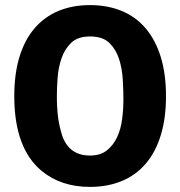

<svg xmlns="http://www.w3.org/2000/svg" viewBox="-20 -718 707 753"><path d="M224 -186Q251 -108 333 -108Q374 -108 399.5 -128.5Q425 -149 439.5 -180.5Q454 -212 459 -251Q464 -290 464 -328Q464 -363 461.5 -406Q459 -449 447 -486.5Q435 -524 409 -549.5Q383 -575 333 -575Q285 -575 259.5 -550.5Q234 -526 221.5 -490Q209 -454 206 -413.5Q203 -373 203 -342Q203 -296 207.5 -260Q212 -224 224 -186ZM143 -48Q36 -137 36 -341Q36 -429 56.5 -495.5Q77 -562 115.5 -607Q154 -652 209 -675Q264 -698 333 -698Q402 -698 457.5 -675Q513 -652 551.5 -606.5Q590 -561 610.5 -494.5Q631 -428 631 -341Q631 -254 610.5 -187.5Q590 -121 551.5 -76Q513 -31 457.5 -8Q402 15 333 15Q219 15 143 -48Z"/></svg>

Font: Signika
Style: Bold
Weight: 700
Designer: Anna Giedrys
Foundry: Anna Giedrys
Version: Version 1.001